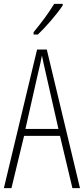

<svg xmlns="http://www.w3.org/2000/svg" viewBox="-20 -969 432 989"><path d="M303 -941V-949H259C228 -898 196 -856 153 -803V-791H175C214 -828 272 -894 303 -941ZM353 0H392L221 -714H171L0 0H39L104 -269H289ZM215 -596 281 -305H111L177 -597C185 -631 191 -654 196 -683C202 -654 207 -630 215 -596Z"/></svg>

Font: Noto Sans Armenian ExtraCondensed ExtraLight
Style: Regular
Weight: 200
Width: 2
Designer: Monotype Design Team
Foundry: Monotype Imaging Inc.
Version: Version 2.008